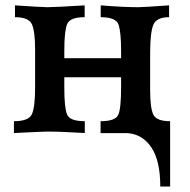

<svg xmlns="http://www.w3.org/2000/svg" viewBox="-20 -494 706 713"><path d="M611.8 198.7H575.2Q575.2 103.5 542.7 54.4Q510.3 5.4 455.6 0.5H353.5V-43.9Q409.2 -43.9 419.4 -68.1Q429.7 -92.3 429.7 -168.9V-207H218.8V-168.9Q218.8 -93.3 229.2 -68.6Q239.7 -43.9 294.9 -43.9V0Q206.1 -5.4 156.7 -5.4Q141.6 -5.4 31.7 0V-43.9Q86.9 -43.9 98.6 -70.3Q110.4 -96.7 110.4 -169.9V-310.1Q110.4 -377 98.6 -403.6Q86.9 -430.2 35.6 -430.2V-474.1Q136.2 -467.3 155.8 -467.3Q185.1 -467.3 294.4 -474.1V-430.2Q239.7 -430.2 229.2 -404.3Q218.8 -378.4 218.8 -304.7V-277.8H429.7V-304.7Q429.7 -371.6 420.9 -400.9Q412.1 -430.2 354 -430.2V-474.1Q438 -467.3 492.7 -467.3Q512.2 -467.3 607.9 -474.1V-430.2Q560.5 -430.2 549.1 -401.1Q537.6 -372.1 537.6 -298.3V-158.2Q537.6 -92.3 549.6 -68.1Q561.5 -43.9 611.8 -43.9Z"/></svg>

Font: Kelvinch
Style: Bold
Weight: 700
Designer: Paul James Miller
Foundry: High-Logic / Made with FontCreator
Version: Version 3.501;March 28, 2021;FontCreator 13.0.0.2683 64-bit